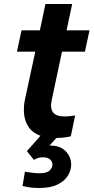

<svg xmlns="http://www.w3.org/2000/svg" viewBox="-20 -682 473 963"><path d="M176 261Q143 261 118 256Q93 251 93 251L105 179Q105 179 117 181Q129 183 146 185Q163 187 177 187Q215 187 229 173Q243 159 243 144Q243 129 231.5 118Q220 107 196 107Q176 107 163 113.5Q150 120 150 120L115 76L183 -1Q144 -15 124.5 -43.5Q105 -72 101 -108Q97 -144 105 -182L157 -423H65L88 -530H180L208 -662H342L314 -530H429L406 -423H291L239 -178Q222 -98 303 -98Q323 -98 340 -100.5Q357 -103 357 -103L335 2Q335 2 313 6Q291 10 263 10L228 48H231Q282 48 309.5 76.5Q337 105 337 144Q337 172 320.5 199Q304 226 268.5 243.5Q233 261 176 261Z"/></svg>

Font: Be Vietnam Pro SemiBold
Style: Italic
Weight: 600
Italic angle: -12°
Designer: Lam Bao, Tony Le, Vietanh Nguyen
Foundry: Yellow Type Foundry
Version: Version 1.002; ttfautohint (v1.8.3)